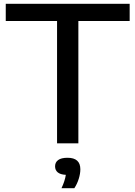

<svg xmlns="http://www.w3.org/2000/svg" viewBox="-20 -760 718 1018"><path d="M282.5 0V-648.5H10.5V-740H667.5V-648.5H395.5V0ZM406 137.5Q406 161 397.5 188.2Q389 215.5 374 238H306Q324.5 198.5 329 167Q300 165.5 286 153.8Q272 142 272 122Q272 100.5 288.5 88.5Q305 76.5 338 76.5Q406 76.5 406 137.5Z"/></svg>

Font: Encode Sans Expanded Medium
Style: Regular
Weight: 500
Width: 7
Designer: Multiple Designers
Foundry: Impallari Type
Version: Version 2.000